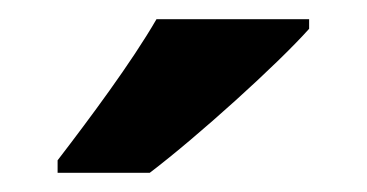

<svg xmlns="http://www.w3.org/2000/svg" viewBox="-20 -786 382 200"><path d="M302 -756V-766H143C117 -721 73 -662 40 -619V-606H136C186 -644 269 -719 302 -756Z"/></svg>

Font: Noto Sans Malayalam SemiCondensed
Style: Bold
Weight: 700
Width: 4
Designer: Jelle Bosma - Monotype Design Team
Foundry: Monotype Imaging Inc.
Version: Version 2.104